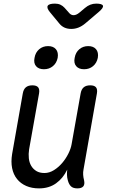

<svg xmlns="http://www.w3.org/2000/svg" viewBox="-20 -1032 640 1062"><path d="M408 10Q385 10 373 -1Q361 -12 355 -35Q351 -49 350.5 -64.5Q350 -80 352 -94Q329 -46 290 -18Q251 10 196 10Q156 10 125 -3.5Q94 -17 74 -42Q54 -67 47 -102Q40 -137 47 -180L106 -515Q110 -538 123 -549Q136 -560 159 -560Q182 -560 191 -549Q200 -538 196 -515L141 -206Q137 -180 139.5 -156.5Q142 -133 152.5 -115Q163 -97 181 -86Q199 -75 226 -75Q253 -75 278.5 -91Q304 -107 324 -130.5Q344 -154 358 -182Q372 -210 376 -234L426 -515Q430 -538 443 -549Q456 -560 479 -560Q502 -560 511 -549Q520 -538 516 -515L442 -95Q439 -80 440 -65Q441 -50 445 -35Q450 -12 440.5 -1Q431 10 408 10ZM445 -649Q416 -649 401.5 -666Q387 -683 393 -712Q398 -742 418.5 -759.5Q439 -777 468 -777Q497 -777 511.5 -759.5Q526 -742 521 -712Q515 -683 494.5 -666Q474 -649 445 -649ZM223 -649Q194 -649 179.5 -666Q165 -683 171 -712Q176 -742 196.5 -759.5Q217 -777 246 -777Q275 -777 289.5 -759.5Q304 -742 299 -712Q293 -683 272.5 -666Q252 -649 223 -649ZM284 -1012Q301 -1012 314 -1006Q327 -1000 337 -989L361 -962Q372 -948 387 -948Q402 -948 419 -962L450 -988Q464 -1000 479.5 -1006Q495 -1012 512 -1012Q546 -1012 549.5 -1000Q553 -988 524 -964L451 -902Q433 -887 414 -879.5Q395 -872 374 -872Q353 -872 336.5 -879.5Q320 -887 308 -902L256 -965Q237 -988 244 -1000Q251 -1012 284 -1012Z"/></svg>

Font: Maple Mono Normal NL
Style: Italic
Weight: 400
Italic angle: -10°
Monospace: yes
Designer: subframe7536
Version: Version 7.000